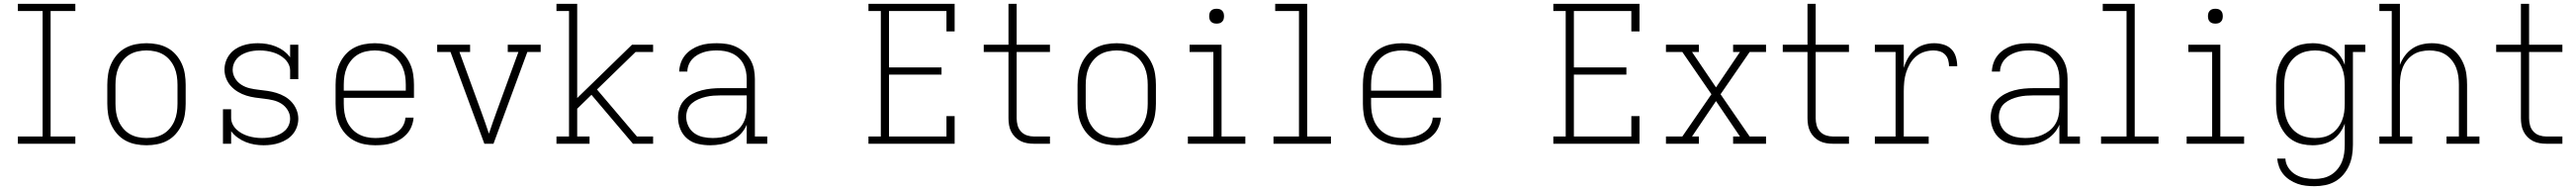

<svg xmlns="http://www.w3.org/2000/svg" viewBox="-20 -755 13540 998"><path d="M74 0V-38H204V-697H74V-735H376V-697H246V-38H376V0Z M750 8Q722 8 693.5 2.5Q665 -3 640 -16.5Q615 -30 596 -51.5Q577 -73 565 -99Q553 -125 548.5 -153.5Q544 -182 544 -210V-310Q544 -338 548.5 -366.5Q553 -395 565 -421Q577 -447 596 -468.5Q615 -490 640 -503.5Q665 -517 693.5 -522.5Q722 -528 750 -528Q778 -528 806.5 -522.5Q835 -517 860 -503.5Q885 -490 904 -468.5Q923 -447 935 -421Q947 -395 951.5 -366.5Q956 -338 956 -310V-210Q956 -182 951.5 -153.5Q947 -125 935 -99Q923 -73 904 -51.5Q885 -30 860 -16.5Q835 -3 806.5 2.5Q778 8 750 8ZM750 -30Q773 -30 796 -35Q819 -40 838.5 -51.5Q858 -63 873 -81Q888 -99 897 -120Q906 -141 909.5 -164Q913 -187 913 -210V-310Q913 -333 909.5 -356Q906 -379 897 -400Q888 -421 873 -439Q858 -457 838.5 -468.5Q819 -480 796 -485Q773 -490 750 -490Q727 -490 704 -485Q681 -480 661.5 -468.5Q642 -457 627 -439Q612 -421 603 -400Q594 -379 590.5 -356Q587 -333 587 -310V-210Q587 -187 590.5 -164Q594 -141 603 -120Q612 -99 627 -81Q642 -63 661.5 -51.5Q681 -40 704 -35Q727 -30 750 -30Z M1366 8Q1342 8 1318 4Q1294 0 1271.5 -9Q1249 -18 1229 -32.5Q1209 -47 1195 -66V0H1152V-181H1195V-136Q1195 -118 1203 -102Q1211 -86 1224 -74Q1237 -62 1253 -53.5Q1269 -45 1286 -40Q1303 -35 1320.5 -32.5Q1338 -30 1356 -30Q1372 -30 1389 -32Q1406 -34 1422 -39Q1438 -44 1453 -51.5Q1468 -59 1480 -71Q1492 -83 1498.5 -99Q1505 -115 1505 -132Q1505 -156 1492 -177Q1479 -198 1459 -210.5Q1439 -223 1415.5 -228.5Q1392 -234 1368.5 -236.5Q1345 -239 1321 -242.5Q1297 -246 1274.5 -253Q1252 -260 1231 -272.5Q1210 -285 1194 -302.5Q1178 -320 1169 -342.5Q1160 -365 1160 -389Q1160 -410 1166.5 -430Q1173 -450 1185.5 -467Q1198 -484 1215.5 -496Q1233 -508 1253 -515Q1273 -522 1293.5 -525Q1314 -528 1335 -528Q1359 -528 1383 -524Q1407 -520 1429.5 -511Q1452 -502 1471.5 -487.5Q1491 -473 1505 -454V-520H1548V-339H1505V-384Q1505 -402 1497 -418Q1489 -434 1476 -446Q1463 -458 1447.5 -466.5Q1432 -475 1415 -480Q1398 -485 1380.5 -487.5Q1363 -490 1345 -490Q1329 -490 1313 -488Q1297 -486 1281 -481Q1265 -476 1251 -468Q1237 -460 1226 -448Q1215 -436 1209 -420.5Q1203 -405 1203 -389Q1203 -365 1215.5 -344Q1228 -323 1248.5 -310Q1269 -297 1292.5 -291.5Q1316 -286 1339.5 -283.5Q1363 -281 1386.5 -277.5Q1410 -274 1433 -267Q1456 -260 1477 -248Q1498 -236 1514 -218Q1530 -200 1539 -177.5Q1548 -155 1548 -131Q1548 -110 1541 -89.5Q1534 -69 1520.5 -52Q1507 -35 1488.5 -23.5Q1470 -12 1450 -5Q1430 2 1408.5 5Q1387 8 1366 8Z M1952 8Q1923 8 1895 2.5Q1867 -3 1841.5 -16.5Q1816 -30 1796.5 -51.5Q1777 -73 1765 -99Q1753 -125 1748.5 -153Q1744 -181 1744 -210V-310Q1744 -338 1748.5 -366.5Q1753 -395 1765 -421Q1777 -447 1796 -468.5Q1815 -490 1840 -503.5Q1865 -517 1893.5 -522.5Q1922 -528 1950 -528Q1978 -528 2006.5 -522.5Q2035 -517 2060 -503.5Q2085 -490 2104 -468.5Q2123 -447 2135 -421Q2147 -395 2151.5 -366.5Q2156 -338 2156 -310V-241H1787V-210Q1787 -187 1790.5 -164Q1794 -141 1803 -120Q1812 -99 1827.5 -81Q1843 -63 1863 -51.5Q1883 -40 1906 -35Q1929 -30 1952 -30Q1969 -30 1987 -32Q2005 -34 2022 -39Q2039 -44 2054.5 -52.5Q2070 -61 2082.5 -73.5Q2095 -86 2102.5 -102.5Q2110 -119 2111 -137H2154Q2152 -114 2143.5 -92Q2135 -70 2120 -53Q2105 -36 2085 -23.5Q2065 -11 2043 -4Q2021 3 1998 5.5Q1975 8 1952 8ZM1787 -279H2113V-310Q2113 -333 2109.5 -356Q2106 -379 2097 -400Q2088 -421 2073 -439Q2058 -457 2038.5 -468.5Q2019 -480 1996 -485Q1973 -490 1950 -490Q1927 -490 1904 -485Q1881 -480 1861.5 -468.5Q1842 -457 1827 -439Q1812 -421 1803 -400Q1794 -379 1790.5 -356Q1787 -333 1787 -310Z M2526 0 2348 -482H2278V-520H2451V-482H2395L2508 -173Q2519 -143 2529.5 -113Q2540 -83 2550 -53Q2560 -83 2570.5 -113Q2581 -143 2592 -173L2705 -482H2649V-520H2822V-482H2752L2574 0Z M3307 0 3089 -257 3014 -184V-38H3079V0H2905V-38H2971V-697H2905V-735H3014V-240L3302 -520H3413V-482H3321L3118 -285L3328 -38H3413V0Z M3713 8Q3681 8 3649.5 1Q3618 -6 3593.5 -26Q3569 -46 3556.5 -76Q3544 -106 3544 -138Q3544 -164 3552.5 -188.5Q3561 -213 3579 -231.5Q3597 -250 3620 -262Q3643 -274 3668 -280.5Q3693 -287 3718.5 -289.5Q3744 -292 3770 -292H3905V-340Q3905 -360 3901 -380.5Q3897 -401 3887.5 -419Q3878 -437 3862.5 -451.5Q3847 -466 3828.5 -474.5Q3810 -483 3789.5 -486.5Q3769 -490 3748 -490Q3730 -490 3712.5 -488Q3695 -486 3678 -480.5Q3661 -475 3645.5 -466Q3630 -457 3618 -443.5Q3606 -430 3599.5 -413Q3593 -396 3593 -379H3550Q3551 -402 3558.5 -424Q3566 -446 3580.5 -464Q3595 -482 3615 -495Q3635 -508 3657 -515.5Q3679 -523 3702 -525.5Q3725 -528 3748 -528Q3774 -528 3800 -524Q3826 -520 3849.5 -509Q3873 -498 3892.5 -480.5Q3912 -463 3925 -440Q3938 -417 3943 -391.5Q3948 -366 3948 -340V-38H4013V0H3905V-100Q3894 -73 3873.5 -51.5Q3853 -30 3826.5 -16.5Q3800 -3 3771 2.5Q3742 8 3713 8ZM3726 -30Q3748 -30 3770.5 -33.5Q3793 -37 3814 -46Q3835 -55 3853 -69Q3871 -83 3883 -102.5Q3895 -122 3900 -144Q3905 -166 3905 -189V-254H3770Q3750 -254 3730 -252.5Q3710 -251 3690.5 -246.5Q3671 -242 3652 -234Q3633 -226 3617.5 -213Q3602 -200 3594.5 -181Q3587 -162 3587 -142Q3587 -117 3598 -93.5Q3609 -70 3629.5 -55.5Q3650 -41 3675 -35.5Q3700 -30 3726 -30Z M4545 0V-38H4610V-697H4545V-735H4998V-590H4955V-697H4653V-401H4929V-363H4653V-38H4955V-145H4998V0Z M5415 0Q5397 0 5379 -3Q5361 -6 5345 -14Q5329 -22 5316 -35Q5303 -48 5295 -64Q5287 -80 5284 -98Q5281 -116 5281 -134V-482H5151V-520H5281V-735H5324V-520H5499V-482H5324V-134Q5324 -115 5329 -96.5Q5334 -78 5347 -64Q5360 -50 5378 -44Q5396 -38 5415 -38H5499V0Z M5850 8Q5822 8 5793.5 2.5Q5765 -3 5740 -16.5Q5715 -30 5696 -51.5Q5677 -73 5665 -99Q5653 -125 5648.5 -153.5Q5644 -182 5644 -210V-310Q5644 -338 5648.5 -366.5Q5653 -395 5665 -421Q5677 -447 5696 -468.5Q5715 -490 5740 -503.5Q5765 -517 5793.5 -522.5Q5822 -528 5850 -528Q5878 -528 5906.5 -522.5Q5935 -517 5960 -503.5Q5985 -490 6004 -468.5Q6023 -447 6035 -421Q6047 -395 6051.5 -366.5Q6056 -338 6056 -310V-210Q6056 -182 6051.5 -153.5Q6047 -125 6035 -99Q6023 -73 6004 -51.5Q5985 -30 5960 -16.5Q5935 -3 5906.5 2.5Q5878 8 5850 8ZM5850 -30Q5873 -30 5896 -35Q5919 -40 5938.5 -51.5Q5958 -63 5973 -81Q5988 -99 5997 -120Q6006 -141 6009.5 -164Q6013 -187 6013 -210V-310Q6013 -333 6009.5 -356Q6006 -379 5997 -400Q5988 -421 5973 -439Q5958 -457 5938.5 -468.5Q5919 -480 5896 -485Q5873 -490 5850 -490Q5827 -490 5804 -485Q5781 -480 5761.5 -468.5Q5742 -457 5727 -439Q5712 -421 5703 -400Q5694 -379 5690.5 -356Q5687 -333 5687 -310V-210Q5687 -187 5690.5 -164Q5694 -141 5703 -120Q5712 -99 5727 -81Q5742 -63 5761.5 -51.5Q5781 -40 5804 -35Q5827 -30 5850 -30Z M6224 0V-38H6358V-482H6233V-520H6401V-38H6526V0ZM6375 -631Q6367 -631 6359.5 -633Q6352 -635 6346 -641Q6340 -647 6338 -654.5Q6336 -662 6336 -670Q6336 -678 6338 -685.5Q6340 -693 6346 -699Q6352 -705 6359.5 -707Q6367 -709 6375 -709Q6383 -709 6390.5 -707Q6398 -705 6404 -699Q6410 -693 6412 -685.5Q6414 -678 6414 -670Q6414 -662 6412 -654.5Q6410 -647 6404 -641Q6398 -635 6390.5 -633Q6383 -631 6375 -631Z M6674 0V-38H6808V-697H6683V-735H6851V-38H6976V0Z M7352 8Q7323 8 7295 2.5Q7267 -3 7241.5 -16.5Q7216 -30 7196.5 -51.5Q7177 -73 7165 -99Q7153 -125 7148.5 -153Q7144 -181 7144 -210V-310Q7144 -338 7148.5 -366.5Q7153 -395 7165 -421Q7177 -447 7196 -468.5Q7215 -490 7240 -503.5Q7265 -517 7293.5 -522.5Q7322 -528 7350 -528Q7378 -528 7406.5 -522.5Q7435 -517 7460 -503.5Q7485 -490 7504 -468.5Q7523 -447 7535 -421Q7547 -395 7551.5 -366.5Q7556 -338 7556 -310V-241H7187V-210Q7187 -187 7190.5 -164Q7194 -141 7203 -120Q7212 -99 7227.5 -81Q7243 -63 7263 -51.5Q7283 -40 7306 -35Q7329 -30 7352 -30Q7369 -30 7387 -32Q7405 -34 7422 -39Q7439 -44 7454.5 -52.5Q7470 -61 7482.5 -73.5Q7495 -86 7502.5 -102.5Q7510 -119 7511 -137H7554Q7552 -114 7543.5 -92Q7535 -70 7520 -53Q7505 -36 7485 -23.5Q7465 -11 7443 -4Q7421 3 7398 5.5Q7375 8 7352 8ZM7187 -279H7513V-310Q7513 -333 7509.5 -356Q7506 -379 7497 -400Q7488 -421 7473 -439Q7458 -457 7438.5 -468.5Q7419 -480 7396 -485Q7373 -490 7350 -490Q7327 -490 7304 -485Q7281 -480 7261.5 -468.5Q7242 -457 7227 -439Q7212 -421 7203 -400Q7194 -379 7190.5 -356Q7187 -333 7187 -310Z M8145 0V-38H8210V-697H8145V-735H8598V-590H8555V-697H8253V-401H8529V-363H8253V-38H8555V-145H8598V0Z M8737 0V-38H8823L8976 -260L8823 -482H8737V-520H8910V-482H8874L9000 -296L9126 -482H9090V-520H9263V-482H9177L9024 -260L9177 -38H9263V0H9090V-38H9126L9000 -224L8874 -38H8910V0Z M9615 0Q9597 0 9579 -3Q9561 -6 9545 -14Q9529 -22 9516 -35Q9503 -48 9495 -64Q9487 -80 9484 -98Q9481 -116 9481 -134V-482H9351V-520H9481V-735H9524V-520H9699V-482H9524V-134Q9524 -115 9529 -96.5Q9534 -78 9547 -64Q9560 -50 9578 -44Q9596 -38 9615 -38H9699V0Z M9835 0V-38H9944V-482H9835V-520H9987V-398Q9995 -425 10009 -449.5Q10023 -474 10044 -492.5Q10065 -511 10092 -519.5Q10119 -528 10147 -528Q10171 -528 10195.5 -521Q10220 -514 10237 -497Q10254 -480 10261 -455.5Q10268 -431 10268 -407H10225Q10225 -423 10220.5 -439.5Q10216 -456 10204.5 -468Q10193 -480 10177 -485Q10161 -490 10144 -490Q10119 -490 10095 -482.5Q10071 -475 10051.5 -458.5Q10032 -442 10019.5 -420Q10007 -398 9999.5 -374.5Q9992 -351 9989.5 -326Q9987 -301 9987 -276V-38H10118V0Z M10613 8Q10581 8 10549.5 1Q10518 -6 10493.5 -26Q10469 -46 10456.5 -76Q10444 -106 10444 -138Q10444 -164 10452.5 -188.5Q10461 -213 10479 -231.5Q10497 -250 10520 -262Q10543 -274 10568 -280.5Q10593 -287 10618.5 -289.5Q10644 -292 10670 -292H10805V-340Q10805 -360 10801 -380.5Q10797 -401 10787.5 -419Q10778 -437 10762.5 -451.5Q10747 -466 10728.5 -474.5Q10710 -483 10689.5 -486.5Q10669 -490 10648 -490Q10630 -490 10612.5 -488Q10595 -486 10578 -480.5Q10561 -475 10545.5 -466Q10530 -457 10518 -443.5Q10506 -430 10499.5 -413Q10493 -396 10493 -379H10450Q10451 -402 10458.5 -424Q10466 -446 10480.5 -464Q10495 -482 10515 -495Q10535 -508 10557 -515.5Q10579 -523 10602 -525.5Q10625 -528 10648 -528Q10674 -528 10700 -524Q10726 -520 10749.5 -509Q10773 -498 10792.5 -480.5Q10812 -463 10825 -440Q10838 -417 10843 -391.5Q10848 -366 10848 -340V-38H10913V0H10805V-100Q10794 -73 10773.5 -51.5Q10753 -30 10726.5 -16.5Q10700 -3 10671 2.5Q10642 8 10613 8ZM10626 -30Q10648 -30 10670.5 -33.5Q10693 -37 10714 -46Q10735 -55 10753 -69Q10771 -83 10783 -102.5Q10795 -122 10800 -144Q10805 -166 10805 -189V-254H10670Q10650 -254 10630 -252.5Q10610 -251 10590.5 -246.5Q10571 -242 10552 -234Q10533 -226 10517.5 -213Q10502 -200 10494.5 -181Q10487 -162 10487 -142Q10487 -117 10498 -93.5Q10509 -70 10529.5 -55.5Q10550 -41 10575 -35.5Q10600 -30 10626 -30Z M11024 0V-38H11158V-697H11033V-735H11201V-38H11326V0Z M11474 0V-38H11608V-482H11483V-520H11651V-38H11776V0ZM11625 -631Q11617 -631 11609.5 -633Q11602 -635 11596 -641Q11590 -647 11588 -654.5Q11586 -662 11586 -670Q11586 -678 11588 -685.5Q11590 -693 11596 -699Q11602 -705 11609.5 -707Q11617 -709 11625 -709Q11633 -709 11640.5 -707Q11648 -705 11654 -699Q11660 -693 11662 -685.5Q11664 -678 11664 -670Q11664 -662 11662 -654.5Q11660 -647 11654 -641Q11648 -635 11640.5 -633Q11633 -631 11625 -631Z M12146 223Q12124 223 12101 220.5Q12078 218 12057 210.5Q12036 203 12016.5 190.5Q11997 178 11982.5 160.5Q11968 143 11960 121.5Q11952 100 11950 78H11993Q11994 104 12009 126.5Q12024 149 12046.5 162Q12069 175 12094.5 180Q12120 185 12146 185Q12169 185 12191.5 180Q12214 175 12233.5 163Q12253 151 12267.5 133Q12282 115 12290.5 94Q12299 73 12302 50.5Q12305 28 12305 5V-106Q12296 -80 12279.5 -57.5Q12263 -35 12240.5 -20Q12218 -5 12190.5 1.5Q12163 8 12136 8Q12108 8 12081 2Q12054 -4 12030.5 -18.5Q12007 -33 11990 -55Q11973 -77 11962.5 -102.5Q11952 -128 11948 -155.5Q11944 -183 11944 -210V-310Q11944 -337 11948 -364.5Q11952 -392 11962.5 -417.5Q11973 -443 11990 -465Q12007 -487 12030.5 -501.5Q12054 -516 12081 -522Q12108 -528 12136 -528Q12163 -528 12190.5 -521.5Q12218 -515 12240.5 -500Q12263 -485 12279.5 -462.5Q12296 -440 12305 -414V-520H12413V-482H12348V5Q12348 33 12343.5 61Q12339 89 12327.5 115Q12316 141 12297.5 162.5Q12279 184 12254.5 198Q12230 212 12202 217.5Q12174 223 12146 223ZM12149 -30Q12172 -30 12194 -35Q12216 -40 12235 -52.5Q12254 -65 12268 -83Q12282 -101 12290.5 -122Q12299 -143 12302 -165Q12305 -187 12305 -210V-310Q12305 -333 12302 -355Q12299 -377 12290.5 -398Q12282 -419 12268 -437Q12254 -455 12235 -467.5Q12216 -480 12194 -485Q12172 -490 12149 -490Q12126 -490 12103.5 -485Q12081 -480 12061 -468Q12041 -456 12026.5 -438.5Q12012 -421 12003 -400Q11994 -379 11990.5 -356Q11987 -333 11987 -310V-210Q11987 -187 11990.5 -164Q11994 -141 12003 -120Q12012 -99 12026.5 -81.5Q12041 -64 12061 -52Q12081 -40 12103.5 -35Q12126 -30 12149 -30Z M12487 0V-38H12552V-697H12487V-735H12595V-414Q12604 -439 12620.5 -461.5Q12637 -484 12659.5 -499.5Q12682 -515 12709 -521.5Q12736 -528 12763 -528Q12790 -528 12817 -521.5Q12844 -515 12866.5 -500Q12889 -485 12905 -463Q12921 -441 12931 -416Q12941 -391 12944.5 -364Q12948 -337 12948 -310V-38H13013V0H12840V-38H12905V-310Q12905 -332 12902 -354.5Q12899 -377 12891 -398Q12883 -419 12869 -437Q12855 -455 12836 -467.5Q12817 -480 12794.5 -485Q12772 -490 12750 -490Q12728 -490 12705.5 -485Q12683 -480 12664 -467.5Q12645 -455 12631 -437Q12617 -419 12609 -398Q12601 -377 12598 -354.5Q12595 -332 12595 -310V-38H12660V0Z M13365 0Q13347 0 13329 -3Q13311 -6 13295 -14Q13279 -22 13266 -35Q13253 -48 13245 -64Q13237 -80 13234 -98Q13231 -116 13231 -134V-482H13101V-520H13231V-735H13274V-520H13449V-482H13274V-134Q13274 -115 13279 -96.5Q13284 -78 13297 -64Q13310 -50 13328 -44Q13346 -38 13365 -38H13449V0Z"/></svg>

Font: Iosevka Etoile Extralight
Style: Regular
Weight: 200
Designer: Belleve Invis
Foundry: Belleve Invis
Version: Version 22.1.2; ttfautohint (v1.8.4)